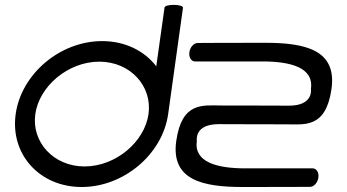

<svg xmlns="http://www.w3.org/2000/svg" viewBox="-20 -750 1392 770"><path d="M868.4 -326.9C794.9 -326.9 709.2 -343.6 686.8 -184.5C664.9 -28.3 792 0 953.5 0C1115 0 1223.6 -0.7 1223.6 -0.7C1238.6 -0.7 1253.9 -16.9 1256.8 -37.8C1259.7 -58.7 1249 -74.8 1234 -74.8C1234 -74.8 1075.5 -74.8 964 -74.8C852.5 -74.8 757.2 -98.6 769.3 -184.5C769.6 -186.4 757.5 -252.3 857.9 -252.1C858.5 -252.3 966.3 -251.4 1127.8 -251.4C1201.3 -251.4 1287.1 -234.8 1309.5 -393.9C1331.4 -550 1204.3 -578.4 1042.8 -578.4C881.3 -578.4 772.7 -577.6 772.7 -577.6C757.7 -577.6 742.4 -561.5 739.5 -540.6C736.5 -519.7 747.3 -503.5 762.3 -503.5C762.3 -503.5 920.7 -503.6 1032.3 -503.6C1143.8 -503.6 1239.1 -479.8 1227 -393.9C1226.7 -392 1238.8 -326 1138.3 -326.2C1138.3 -326.2 1029.9 -326.9 868.4 -326.9ZM713.8 -718.7C715.9 -733.7 641.9 -734.7 639.8 -719.7C635.5 -689.1 611 -514.6 606.7 -484C559.3 -546 482 -585.2 389.7 -585.2C221.2 -585.2 65.6 -454.1 42.9 -292.6C20.2 -131.1 138.9 0 307.5 0C476.1 0 631.7 -131.1 654.4 -292.6ZM121.6 -292.6C137.3 -404.1 253 -502.7 378.1 -502.7C503.3 -502.7 591.3 -404.1 575.6 -292.6C560 -181.1 444.2 -82.5 319.1 -82.5C193.9 -82.5 105.9 -181.1 121.6 -292.6Z"/></svg>

Font: Hi.
Style: Regular
Weight: 400
Designer: Mew Too, Robert Jablonski
Foundry: Cannot Into Space Fonts
Version: Version 1.996